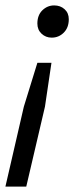

<svg xmlns="http://www.w3.org/2000/svg" viewBox="-31 -529 304 709"><path d="M159 -297 135 -135 66 160H-11L57 -135L107 -297ZM169 -509Q192 -509 207.5 -495Q223 -481 223 -458Q223 -427 204.5 -408.5Q186 -390 160 -390Q138 -390 122.5 -404.5Q107 -419 107 -442Q107 -473 125.5 -491Q144 -509 169 -509Z"/></svg>

Font: Kantumruy Pro
Style: Italic
Weight: 400
Italic angle: -13°
Designer: Sovichet Tep
Foundry: Sovichet Tep
Version: Version 1.002